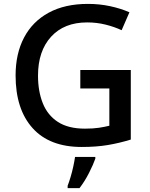

<svg xmlns="http://www.w3.org/2000/svg" viewBox="-20 -744 767 985"><path d="M392 -385H651V-28Q593 -10 533.5 0Q474 10 399 10Q234 10 147 -87Q60 -184 60 -357Q60 -469 103.5 -551.5Q147 -634 230 -679Q313 -724 431 -724Q490 -724 544 -712.5Q598 -701 644 -681L604 -589Q568 -606 522.5 -617.5Q477 -629 427 -629Q309 -629 242 -555.5Q175 -482 175 -356Q175 -276 199.5 -214.5Q224 -153 277 -118.5Q330 -84 416 -84Q458 -84 487.5 -88.5Q517 -93 541 -99V-290H392ZM469 70Q459 99 437 142.5Q415 186 388 221H327V209Q334 191 342 164.5Q350 138 356 110Q362 82 365 61H469Z"/></svg>

Font: Noto Sans Thaana Medium
Style: Regular
Weight: 500
Designer: David Williams
Foundry: Google Inc.
Version: Version 3.001; ttfautohint (v1.8.4.7-5d5b)